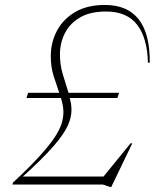

<svg xmlns="http://www.w3.org/2000/svg" viewBox="-20 -745 640 775"><path d="M460.5 -370.5 454 -349.5H262Q265 -337 266.8 -325Q268.5 -313 268.5 -300.5Q268.5 -271 253.2 -237.2Q238 -203.5 195.8 -154.8Q153.5 -106 72.5 -32.5H398L507 -166.5H514L429 10H425L395.5 0H30L32.5 -8Q98.5 -69.5 138.8 -113.8Q179 -158 200 -189.8Q221 -221.5 228.5 -246Q236 -270.5 236 -292Q236 -306.5 233.2 -320.8Q230.5 -335 226 -349.5H87L93.5 -370.5H219Q208 -402.5 196.5 -438.2Q185 -474 185 -518.5Q185 -574 210 -621Q235 -668 283.5 -696.5Q332 -725 403 -725Q586.5 -725 584.5 -492H577Q575 -591 533.8 -644.8Q492.5 -698.5 408 -698.5Q343 -698.5 302 -674Q261 -649.5 241.5 -610.2Q222 -571 222 -526.5Q222 -481.5 234 -443.5Q246 -405.5 256.5 -370.5Z"/></svg>

Font: Newsreader 72pt ExtraLight
Style: Italic
Weight: 275
Italic angle: -17°
Designer: Hugues Gentile
Foundry: Production Type
Version: Version 1.003; ttfautohint (v1.8.3)